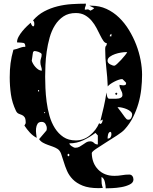

<svg xmlns="http://www.w3.org/2000/svg" viewBox="-20 -791 835 1046"><path d="M477 -760Q522 -760 560 -742.5Q598 -725 628.5 -695.5Q659 -666 682.5 -627.5Q706 -589 722 -547.5Q738 -506 746 -463.5Q754 -421 754 -384Q754 -345 749.5 -305Q745 -265 734 -227Q723 -189 705 -153Q687 -117 660 -87Q648 -73 618 -53.5Q588 -34 557.5 -15Q527 4 503.5 20Q480 36 480 43Q481 98 514.5 132.5Q548 167 603 167Q625 167 644 163.5Q663 160 684 160Q695 160 701 168Q707 176 707 187Q707 204 687 214Q667 224 641 228.5Q615 233 590.5 234Q566 235 556 235Q556 222 551.5 201Q547 180 533 173V187Q533 200 534 209Q535 218 540 233L517 234Q464 234 430.5 220.5Q397 207 376.5 186Q356 165 345 139.5Q334 114 327 90Q320 66 313 47Q306 28 293 20Q282 13 268 8Q254 3 240 -2Q226 -7 213.5 -14Q201 -21 193 -33L233 -80Q234 -81 234.5 -85.5Q235 -90 235 -92Q235 -104 228 -115.5Q221 -127 207 -127Q191 -127 184.5 -116.5Q178 -106 176.5 -91.5Q175 -77 177 -62.5Q179 -48 180 -40Q159 -51 142.5 -69Q126 -87 113 -107Q114 -108 116.5 -113Q119 -118 120 -120V-123Q120 -144 114 -152.5Q108 -161 99.5 -164.5Q91 -168 82 -171.5Q73 -175 67 -187Q46 -231 39.5 -276.5Q33 -322 33 -370Q33 -412 37.5 -446.5Q42 -481 53 -520Q64 -522 71.5 -524.5Q79 -527 85.5 -529.5Q92 -532 99.5 -534Q107 -536 118 -536Q118 -555 108.5 -557Q99 -559 73 -560V-563Q73 -576 81.5 -591.5Q90 -607 102 -621.5Q114 -636 126.5 -648Q139 -660 147 -667Q149 -661 152 -655.5Q155 -650 160 -647Q165 -648 166 -652Q167 -656 167 -660Q167 -666 166 -670Q165 -674 160 -680Q187 -711 221 -729Q255 -747 293 -756.5Q331 -766 370.5 -768.5Q410 -771 448 -771Q448 -759 445 -755Q442 -751 442 -738Q444 -738 451 -739Q458 -740 460 -740Q461 -740 466.5 -736.5Q472 -733 473 -733Q476 -734 484 -739Q492 -744 493 -747L467 -760ZM667 -340Q665 -343 657 -350.5Q649 -358 647 -360H644Q637 -360 625.5 -356Q614 -352 602.5 -346Q591 -340 581 -333Q571 -326 567 -320Q565 -371 559 -422.5Q553 -474 553 -525Q553 -537 557.5 -541Q562 -545 562 -556Q552 -556 543.5 -568Q535 -580 526 -598.5Q517 -617 506 -638Q495 -659 479.5 -677.5Q464 -696 443 -708Q422 -720 393 -720Q353 -720 325.5 -701.5Q298 -683 279.5 -653.5Q261 -624 250.5 -586.5Q240 -549 234.5 -510.5Q229 -472 227.5 -436Q226 -400 226 -373Q226 -347 227.5 -311Q229 -275 234 -236.5Q239 -198 249.5 -160.5Q260 -123 279 -93Q298 -63 325.5 -44.5Q353 -26 393 -26Q436 -26 470 -54Q504 -82 520 -120Q525 -114 529.5 -116.5Q534 -119 536 -124Q539 -130 540 -140L527 -133Q537 -172 545.5 -209.5Q554 -247 560 -287Q560 -284 562.5 -270.5Q565 -257 573 -253H597Q602 -253 610.5 -253Q619 -253 627 -254.5Q635 -256 641 -260.5Q647 -265 647 -273Q647 -282 644.5 -288.5Q642 -295 639 -300.5Q636 -306 633.5 -312.5Q631 -319 631 -329Q632 -329 638 -327.5Q644 -326 650.5 -326Q657 -326 662 -328Q667 -330 667 -337ZM587 -607Q578 -602 578 -593H587ZM208 -406Q208 -418 204 -429Q200 -440 200 -453Q200 -464 203.5 -473.5Q207 -483 207 -494Q207 -499 201.5 -502.5Q196 -506 189.5 -508.5Q183 -511 176.5 -512Q170 -513 167 -513Q166 -513 163 -510.5Q160 -508 160 -507Q159 -502 158 -495Q157 -488 156 -480.5Q155 -473 154 -467Q153 -461 153 -460Q155 -453 160 -444Q165 -435 172.5 -426.5Q180 -418 189 -412Q198 -406 208 -406ZM663 -507Q655 -507 639 -504.5Q623 -502 607 -496.5Q591 -491 578.5 -482Q566 -473 566 -460Q566 -448 580 -440.5Q594 -433 603 -433Q607 -433 617.5 -442.5Q628 -452 640 -465Q652 -478 661.5 -490Q671 -502 673 -507ZM193 -300H187V-293H193ZM613 -273 607 -280 613 -287 620 -280ZM620 -207Q622 -204 628 -196.5Q634 -189 640.5 -180Q647 -171 652.5 -163.5Q658 -156 660 -153Q667 -145 669.5 -142Q672 -139 680 -139Q690 -139 695 -148.5Q700 -158 700 -167Q700 -176 691.5 -183.5Q683 -191 671.5 -196Q660 -201 647.5 -204Q635 -207 627 -207ZM220 -180V-173L227 -180ZM587 -60Q587 -64 586 -68Q585 -72 580 -73Q571 -69 568.5 -57Q566 -45 566 -36Q577 -36 582 -43Q587 -50 587 -60ZM513 -53 500 -67Q468 -43 433 -26.5Q398 -10 358 -10Q358 -3 370.5 5.5Q383 14 390 14Q403 14 413 8.5Q423 3 432 -3.5Q441 -10 450 -15.5Q459 -21 471 -21Q484 -21 492 -12.5Q500 -4 513 -4ZM353 60Q358 60 358 53.5Q358 47 353 47Q348 47 348 53.5Q348 60 353 60Z"/></svg>

Font: Genkaimincho
Style: Regular
Weight: 800
Designer: Dr. Ken Lunde (project architect, glyph set definition & overall production); Masataka HATTORI \u670D \u90E8 \u6B63 \u8C
Foundry: Adobe Systems Incorporated
Version: Version 1.00